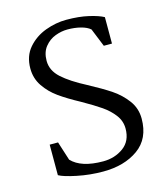

<svg xmlns="http://www.w3.org/2000/svg" viewBox="-115 -854 829 954"><g transform="rotate(-15 300.0 -377.0)"><path d="M75 -30V-187H118L149 -90Q198 -38 311 -38Q371 -38 415.5 -70.5Q460 -103 460 -167Q460 -206 436 -237.5Q412 -269 376.5 -293.5Q341 -318 281 -352Q218 -386 176.5 -415.5Q135 -445 107.5 -485.5Q80 -526 80 -577Q80 -641 116.5 -683Q153 -725 207 -745Q261 -765 315 -765Q380 -765 429.5 -753.5Q479 -742 504 -728V-592H462L424 -686Q407 -701 376 -709Q345 -717 308 -717Q277 -717 245 -705Q213 -693 190.5 -665Q168 -637 168 -593Q168 -543 210.5 -504.5Q253 -466 332 -425Q403 -387 446 -358Q489 -329 519.5 -288Q550 -247 550 -194Q550 -91 478.5 -40Q407 11 298 11Q230 11 164.5 -2.5Q99 -16 75 -30Z"/></g></svg>

Font: Martel DemiBold
Style: Regular
Weight: 600
Designer: Dan Reynolds
Foundry: Dan Reynolds
Version: Version 1.001; ttfautohint (v1.1) -l 5 -r 5 -G 72 -x 0 -D la